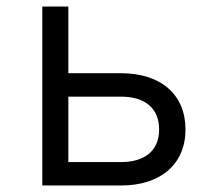

<svg xmlns="http://www.w3.org/2000/svg" viewBox="-20 -570 640 590"><path d="M110 0H352C474 0 550 -66 550 -172C550 -279 475 -345 352 -345H190V-550H110ZM190 -72V-273H352C426 -273 469 -237 469 -172C469 -108 426 -72 352 -72Z"/></svg>

Font: JetBrains Mono Light
Style: Regular
Weight: 336
Monospace: yes
Designer: Philipp Nurullin, Konstantin Bulenkov
Foundry: JetBrains
Version: Version 2.305